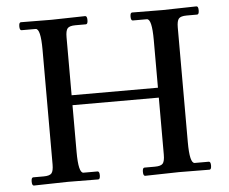

<svg xmlns="http://www.w3.org/2000/svg" viewBox="-50 -732 944 791"><g transform="rotate(-5 422.5 -336.5)"><path d="M650 -672 790 -675Q798 -675 798 -658Q798 -641 790 -641H747Q722 -641 714 -631.5Q706 -622 706 -595V-121Q706 -33 727 -33H785Q793 -33 793 -16.5Q793 0 785 0L659 -1L519 2Q511 2 511 -15Q511 -32 519 -32H562Q587 -32 595 -41.5Q603 -51 603 -78V-314H246V-121Q246 -33 267 -33H325Q333 -33 333 -16.5Q333 0 325 0L199 -1L59 2Q51 2 51 -15Q51 -32 59 -32H102Q127 -32 135 -41.5Q143 -51 143 -78V-552Q143 -640 122 -640H64Q56 -640 56 -656.5Q56 -673 64 -673L190 -672L330 -675Q338 -675 338 -658Q338 -641 330 -641H287Q262 -641 254 -631.5Q246 -622 246 -595V-355H603V-552Q603 -640 582 -640H524Q516 -640 516 -656.5Q516 -673 524 -673Z"/></g></svg>

Font: Sedan SC
Style: Regular
Weight: 400
Designer: Sebastian Salazar
Foundry: Sebastian Salazar
Version: Version 1.001